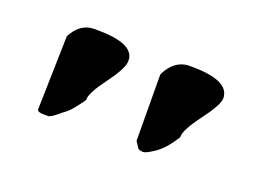

<svg xmlns="http://www.w3.org/2000/svg" viewBox="-49 -803 602 434"><g transform="rotate(20 252.5 -586.0)"><path d="M77.1 -477.5H86.9C89.2 -477.5 92.5 -479 96.9 -481.9C101.3 -484.9 105.1 -487.7 108.2 -490.5C111.2 -493.2 116.2 -497.2 123 -502.2C129.9 -507.2 140.3 -519.7 154.3 -539.6L155.3 -541V-543C155.3 -553.4 165.2 -571.9 185.1 -598.6C204.9 -625.3 214.8 -644.5 214.8 -656.2V-657.2C214.8 -684.6 184.6 -698.2 124 -698.2H116.2C94.4 -697.6 77.3 -685.4 64.9 -661.6L60.5 -483.9C60.5 -479.7 66.1 -477.5 77.1 -477.5ZM353.5 -693.4H345.2C323.7 -692.1 306.8 -679.5 294.4 -655.8C294.1 -655.4 293.6 -654.1 293 -651.9L293.9 -493.2L304.2 -477.5C308.1 -475.6 312.3 -474.6 316.7 -474.6C321 -474.6 329.8 -479.1 343 -488C356.2 -497 369.5 -511.9 382.8 -532.7L383.8 -534.2V-536.1C383.8 -547.2 394 -566.4 414.6 -593.8C435.1 -621.1 445.3 -640 445.3 -650.4C445.3 -679 414.7 -693.4 353.5 -693.4Z"/></g></svg>

Font: Drukaatie burti
Style: Regular
Weight: 400
Version: Version 0.14.4